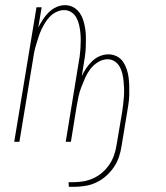

<svg xmlns="http://www.w3.org/2000/svg" viewBox="-20 -548 640 742"><path d="M246 174 245 156H266Q285 156 304 152.5Q323 149 341.5 140.5Q360 132 375.5 118.5Q391 105 402.5 88Q414 71 420.5 52.5Q427 34 430 15L452 -115Q454 -130 456 -145Q458 -160 459 -175.5Q460 -191 459.5 -206Q459 -221 457.5 -235.5Q456 -250 452.5 -264.5Q449 -279 442 -291Q435 -303 423 -311Q411 -319 396 -319Q377 -319 359 -308Q341 -297 329 -281Q317 -265 309 -247Q301 -229 294 -210.5Q287 -192 283 -173.5Q279 -155 276 -136L254 0H234L283 -300Q286 -315 288 -330.5Q290 -346 291 -361.5Q292 -377 292 -392.5Q292 -408 290.5 -423Q289 -438 285.5 -452.5Q282 -467 275 -480Q268 -493 255.5 -501Q243 -509 228 -509Q214 -509 199.5 -502.5Q185 -496 174 -485Q163 -474 155 -461Q147 -448 140.5 -434.5Q134 -421 129.5 -406.5Q125 -392 120.5 -378Q116 -364 113 -350Q110 -336 108 -321L55 0H35L121 -520H141L128 -442Q136 -458 146 -473Q156 -488 168.5 -500.5Q181 -513 197.5 -520.5Q214 -528 231 -528Q249 -528 263.5 -520Q278 -512 287.5 -498.5Q297 -485 302 -469Q307 -453 309.5 -436Q312 -419 312 -402Q312 -385 311.5 -367.5Q311 -350 308.5 -332Q306 -314 303 -297L296 -254Q303 -269 313 -284Q323 -299 336 -311.5Q349 -324 365.5 -331Q382 -338 399 -338Q416 -338 431 -330.5Q446 -323 455 -310Q464 -297 469.5 -281Q475 -265 477 -248.5Q479 -232 479.5 -215Q480 -198 479.5 -181Q479 -164 476.5 -146.5Q474 -129 471 -112L450 15Q447 36 440 57.5Q433 79 420 98Q407 117 389.5 132.5Q372 148 351.5 157.5Q331 167 309 170.5Q287 174 266 174Z"/></svg>

Font: Iosevka Thin Extended
Style: Italic
Weight: 100
Width: 7
Italic angle: -9°
Monospace: yes
Designer: Belleve Invis
Foundry: Belleve Invis
Version: Version 32.5.0; ttfautohint (v1.8.4)